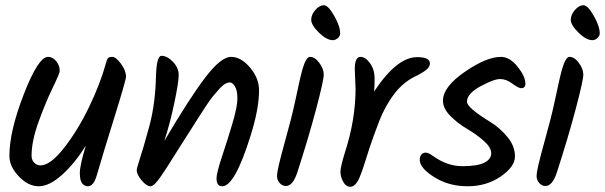

<svg xmlns="http://www.w3.org/2000/svg" viewBox="-20 -729 2319 736"><path d="M463 -435Q463 -422 419 -281Q375 -140 351 -57Q339 -15 317 -15Q304 -15 295 -26Q286 -37 286 -66Q286 -95 309 -171Q267 -103 218 -59Q169 -15 128.5 -15Q88 -15 52 -53Q16 -91 16 -131Q16 -226 71.5 -368.5Q127 -511 164 -511Q182 -511 195.5 -494.5Q209 -478 209 -457Q209 -448 182 -392.5Q155 -337 128 -262.5Q101 -188 101 -132Q101 -116 111 -105.5Q121 -95 135 -95Q173 -95 225.5 -162Q278 -229 321 -318Q364 -407 385 -483Q389 -499 393 -505Q397 -511 410.5 -511Q424 -511 443.5 -485Q463 -459 463 -435Z M973 -383Q973 -311 940 -207Q880 -15 832 -15Q810 -15 810 -45Q810 -66 831.5 -130.5Q853 -195 871.5 -257.5Q890 -320 890 -351.5Q890 -383 880.5 -398Q871 -413 861.5 -413Q852 -413 842 -407Q832 -401 819.5 -387Q807 -373 796 -359.5Q785 -346 768.5 -321Q752 -296 741 -278.5Q730 -261 709 -228Q688 -195 677 -178Q666 -161 648 -132Q630 -103 619.5 -87Q609 -71 596 -52Q571 -15 556.5 -15Q542 -15 523 -37.5Q504 -60 504 -77Q504 -82 511 -104Q530 -162 553 -247.5Q576 -333 578 -442Q581 -515 599 -515Q621 -515 643 -492Q665 -469 665 -441.5Q665 -414 648.5 -335.5Q632 -257 610 -189Q706 -352 766.5 -431.5Q827 -511 865.5 -511Q904 -511 938.5 -470Q973 -429 973 -383Z M1284 -601Q1284 -591 1275 -583Q1266 -575 1256 -575Q1232 -575 1202.5 -604Q1173 -633 1173 -653Q1173 -673 1189 -691Q1205 -709 1221.5 -709Q1238 -709 1261 -668.5Q1284 -628 1284 -601ZM1168 -511Q1187 -511 1204 -488Q1221 -465 1221 -443Q1221 -421 1192 -311.5Q1163 -202 1119 -66Q1102 -16 1076 -16Q1062 -16 1052 -27.5Q1042 -39 1042 -53.5Q1042 -68 1049.5 -99.5Q1057 -131 1071.5 -183.5Q1086 -236 1094.5 -269Q1103 -302 1112 -343.5Q1121 -385 1126.5 -410.5Q1132 -436 1139 -462Q1153 -511 1168 -511Z M1343 -389 1340 -464Q1340 -511 1362 -511Q1381 -511 1398.5 -486.5Q1416 -462 1416 -428.5Q1416 -395 1414 -378Q1501 -510 1579 -510Q1628 -510 1628 -486Q1628 -474 1617 -464Q1606 -454 1582 -441Q1529 -418 1492.5 -370.5Q1456 -323 1433 -263Q1410 -203 1396.5 -162Q1383 -121 1376 -98Q1369 -75 1360 -53Q1344 -13 1323 -13Q1306 -13 1295.5 -32.5Q1285 -52 1285 -70.5Q1285 -89 1302 -144Q1343 -270 1343 -389Z M1900 -511Q1934 -511 1964 -473.5Q1994 -436 1994 -408Q1994 -391 1978 -391Q1967 -391 1944 -408.5Q1921 -426 1897 -426Q1873 -426 1821.5 -398Q1770 -370 1770 -339Q1770 -316 1862 -260Q1897 -238 1925.5 -203.5Q1954 -169 1954 -129.5Q1954 -90 1899.5 -52.5Q1845 -15 1772.5 -15Q1700 -15 1644.5 -50Q1589 -85 1589 -116Q1589 -129 1595.5 -136.5Q1602 -144 1612 -144Q1622 -144 1640 -131Q1694 -92 1752.5 -92Q1811 -92 1837 -105.5Q1863 -119 1863 -141.5Q1863 -164 1834 -189.5Q1805 -215 1770.5 -235Q1736 -255 1707 -284Q1678 -313 1678 -343Q1678 -396 1761.5 -453.5Q1845 -511 1900 -511Z M2279 -601Q2279 -591 2270 -583Q2261 -575 2251 -575Q2227 -575 2197.5 -604Q2168 -633 2168 -653Q2168 -673 2184 -691Q2200 -709 2216.5 -709Q2233 -709 2256 -668.5Q2279 -628 2279 -601ZM2163 -511Q2182 -511 2199 -488Q2216 -465 2216 -443Q2216 -421 2187 -311.5Q2158 -202 2114 -66Q2097 -16 2071 -16Q2057 -16 2047 -27.5Q2037 -39 2037 -53.5Q2037 -68 2044.5 -99.5Q2052 -131 2066.5 -183.5Q2081 -236 2089.5 -269Q2098 -302 2107 -343.5Q2116 -385 2121.5 -410.5Q2127 -436 2134 -462Q2148 -511 2163 -511Z"/></svg>

Font: Kalam
Style: Regular
Weight: 400
Designer: Lipi Raval (Devanagari and Latin), Jonny Pinhorn (Latin)
Foundry: Indian Type Foundry
Version: Version 2.001;PS 1.0;hotconv 1.0.79;makeotf.lib2.5.61930; tt